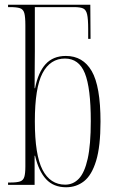

<svg xmlns="http://www.w3.org/2000/svg" viewBox="-20 -780 490 810"><path d="M259 10Q206 10 174.5 -24Q143 -58 128 -123H126V0H14V-10H23Q51 -10 64.5 -14.5Q78 -19 82.5 -33.5Q87 -48 87 -78V-673Q87 -709 82.5 -725Q78 -741 64 -745.5Q50 -750 22 -750H14V-760H361L362 -616H352V-658Q352 -700 347.5 -719.5Q343 -739 330.5 -744.5Q318 -750 293 -750H127V-564Q127 -537 126.5 -498.5Q126 -460 126 -408H128Q141 -475 172.5 -509.5Q204 -544 258 -544Q330 -544 367 -480Q404 -416 404 -267Q404 -162 385.5 -101.5Q367 -41 334.5 -15.5Q302 10 259 10ZM255 -1Q289 -1 313 -26.5Q337 -52 350 -110.5Q363 -169 363 -269Q363 -409 338 -471Q313 -533 254 -533Q192 -533 159.5 -471.5Q127 -410 127 -268Q127 -126 159.5 -63.5Q192 -1 255 -1Z"/></svg>

Font: Noto Serif Display ExtraCondensed ExtraLight
Style: Regular
Weight: 200
Width: 2
Designer: Monotype Design Team
Foundry: Monotype Imaging Inc.
Version: Version 2.009